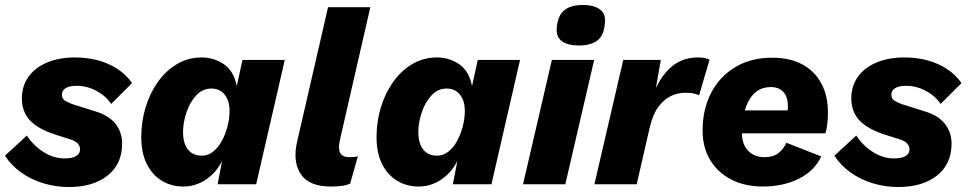

<svg xmlns="http://www.w3.org/2000/svg" viewBox="-28 -741 3897 772"><path d="M248 11Q196 11 146.5 -4Q97 -19 57 -47.5Q17 -76 -8 -115L80 -196Q106 -156 146.5 -130Q187 -104 232 -104Q262 -104 278 -113.5Q294 -123 294 -141Q294 -153 285 -163.5Q276 -174 254 -181L197 -199Q125 -222 92.5 -257Q60 -292 60 -345Q60 -396 87 -433Q114 -470 162 -490Q210 -510 273 -510Q324 -510 367.5 -498Q411 -486 445.5 -463Q480 -440 503 -407L419 -323Q398 -355 360 -375.5Q322 -396 280 -396Q251 -396 236 -386.5Q221 -377 221 -360Q221 -343 235.5 -335Q250 -327 264 -322L356 -293Q409 -277 436 -243.5Q463 -210 463 -163Q463 -82 405 -35.5Q347 11 248 11Z M709 9Q661 9 622.5 -14.5Q584 -38 562 -82Q540 -126 540 -190Q540 -251 557 -308Q574 -365 606 -410.5Q638 -456 683 -483Q728 -510 783 -510Q832 -510 872 -483Q912 -456 924 -395L947 -500H1117L1002 0H847L865 -94Q841 -46 799.5 -18.5Q758 9 709 9ZM784 -115Q808 -115 828.5 -131Q849 -147 863.5 -173.5Q878 -200 886.5 -232Q895 -264 895 -295Q895 -323 886 -343Q877 -363 861 -374Q845 -385 822 -385Q786 -385 760.5 -357Q735 -329 721.5 -288.5Q708 -248 708 -210Q708 -180 716.5 -159Q725 -138 742 -126.5Q759 -115 784 -115Z M1302 9Q1214 9 1181 -41.5Q1148 -92 1167 -173L1291 -712H1461L1338 -175Q1331 -141 1340.5 -125Q1350 -109 1379 -109Q1400 -109 1411 -113L1380 -3Q1365 4 1346.5 6.5Q1328 9 1302 9Z M1655 9Q1607 9 1568.5 -14.5Q1530 -38 1508 -82Q1486 -126 1486 -190Q1486 -251 1503 -308Q1520 -365 1552 -410.5Q1584 -456 1629 -483Q1674 -510 1729 -510Q1778 -510 1818 -483Q1858 -456 1870 -395L1893 -500H2063L1948 0H1793L1811 -94Q1787 -46 1745.5 -18.5Q1704 9 1655 9ZM1730 -115Q1754 -115 1774.5 -131Q1795 -147 1809.5 -173.5Q1824 -200 1832.5 -232Q1841 -264 1841 -295Q1841 -323 1832 -343Q1823 -363 1807 -374Q1791 -385 1768 -385Q1732 -385 1706.5 -357Q1681 -329 1667.5 -288.5Q1654 -248 1654 -210Q1654 -180 1662.5 -159Q1671 -138 1688 -126.5Q1705 -115 1730 -115Z M2361 -500 2245 0H2075L2191 -500ZM2299 -558Q2255 -558 2230.5 -576Q2206 -594 2211 -634Q2216 -681 2242.5 -701Q2269 -721 2315 -721Q2361 -721 2385 -702.5Q2409 -684 2404 -646Q2400 -597 2373 -577.5Q2346 -558 2299 -558Z M2362 0 2478 -500H2629L2597 -318L2590 -335Q2613 -414 2660.5 -462Q2708 -510 2778 -510Q2795 -510 2806 -507.5Q2817 -505 2825 -501L2783 -358Q2773 -363 2760 -365.5Q2747 -368 2726 -368Q2697 -368 2669 -354.5Q2641 -341 2619 -311Q2597 -281 2585 -231L2532 0Z M3039 9Q2967 9 2912.5 -19Q2858 -47 2827.5 -97.5Q2797 -148 2797 -216Q2797 -301 2831 -367Q2865 -433 2928 -471Q2991 -509 3077 -509Q3148 -509 3198 -482Q3248 -455 3274.5 -405.5Q3301 -356 3301 -288Q3301 -264 3298.5 -243Q3296 -222 3291 -205H2907L2908 -297H3180L3134 -271Q3137 -283 3138.5 -293.5Q3140 -304 3140 -315Q3140 -340 3131.5 -357Q3123 -374 3107.5 -382.5Q3092 -391 3072 -391Q3038 -391 3015 -374Q2992 -357 2979 -329.5Q2966 -302 2960.5 -269.5Q2955 -237 2955 -207Q2955 -176 2966.5 -154Q2978 -132 2998.5 -120.5Q3019 -109 3046 -109Q3081 -109 3102 -125.5Q3123 -142 3134 -167L3274 -112Q3248 -55 3185 -23Q3122 9 3039 9Z M3583 11Q3531 11 3481.5 -4Q3432 -19 3392 -47.5Q3352 -76 3327 -115L3415 -196Q3441 -156 3481.5 -130Q3522 -104 3567 -104Q3597 -104 3613 -113.5Q3629 -123 3629 -141Q3629 -153 3620 -163.5Q3611 -174 3589 -181L3532 -199Q3460 -222 3427.5 -257Q3395 -292 3395 -345Q3395 -396 3422 -433Q3449 -470 3497 -490Q3545 -510 3608 -510Q3659 -510 3702.5 -498Q3746 -486 3780.5 -463Q3815 -440 3838 -407L3754 -323Q3733 -355 3695 -375.5Q3657 -396 3615 -396Q3586 -396 3571 -386.5Q3556 -377 3556 -360Q3556 -343 3570.5 -335Q3585 -327 3599 -322L3691 -293Q3744 -277 3771 -243.5Q3798 -210 3798 -163Q3798 -82 3740 -35.5Q3682 11 3583 11Z"/></svg>

Font: Kantumruy Pro
Style: Bold Italic
Weight: 700
Italic angle: -13°
Version: Version 1.002